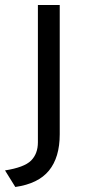

<svg xmlns="http://www.w3.org/2000/svg" viewBox="-67 -531 341 765"><path d="M-6 214 -47 148Q29.5 136 56.8 108.8Q84 81.5 84 36V-511H171V4Q171 96 128.2 148.5Q85.5 201 -6 214Z"/></svg>

Font: Overpass
Style: Regular
Weight: 400
Designer: Delve Withrington, Dave Bailey, Thomas Jockin
Foundry: Delve Fonts LLC
Version: Version 4.000